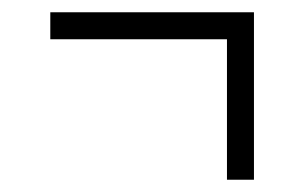

<svg xmlns="http://www.w3.org/2000/svg" viewBox="-20 -403 465 313"><path d="M350 -110V-339H62V-383H394V-110Z"/></svg>

Font: Noto Serif ExtraCondensed Light
Style: Italic
Weight: 300
Width: 2
Italic angle: -12°
Designer: Monotype Design Team
Foundry: Monotype Imaging Inc.
Version: Version 2.014; ttfautohint (v1.8.4.7-5d5b)